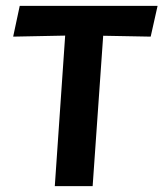

<svg xmlns="http://www.w3.org/2000/svg" viewBox="-20 -632 555 652"><path d="M166.1 0 201.3 -511.1 24.7 -507.6 47 -612H515.1L491.7 -507.6L330.4 -510.6L294.6 0Z"/></svg>

Font: Ancizar Sans Thin
Style: Italic
Weight: 100
Italic angle: -4°
Designer: Cesar Puertas, Viviana Monsalve, Julian Moncada, Julian Prieto, Jose Castro, Mariel Hernandez, Felipe Aragon, Sara Alarc
Version: Version 8.100